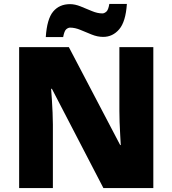

<svg xmlns="http://www.w3.org/2000/svg" viewBox="-20 -953 874 973"><path d="M757 0H504L243 -503H239Q241 -480 243 -447.5Q245 -415 246.5 -382Q248 -349 248 -322V0H77V-714H329L589 -218H592Q591 -241 589 -272Q587 -303 586 -335Q585 -367 585 -391V-714H757ZM212 -765Q218 -857 249.5 -894.5Q281 -932 335 -932Q360 -932 388.5 -920.5Q417 -909 445.5 -897Q474 -885 499 -885Q508 -885 518.5 -893.5Q529 -902 534 -933H623Q617 -843 584 -804.5Q551 -766 503 -766Q474 -766 444.5 -778Q415 -790 387.5 -801.5Q360 -813 335 -813Q326 -813 316 -805Q306 -797 300 -765Z"/></svg>

Font: Noto Sans Gurmukhi UI Black
Style: Regular
Weight: 900
Designer: Jelle Bosma - Monotype Design Team
Foundry: Monotype Imaging Inc.
Version: Version 2.004; ttfautohint (v1.8.4.7-5d5b)